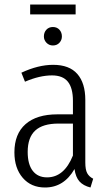

<svg xmlns="http://www.w3.org/2000/svg" viewBox="-20 -822 483 853"><path d="M394 -28 382 11Q350 3 333 -16Q316 -35 311 -71Q264 11 180 11Q118 11 81 -32Q44 -75 44 -145Q44 -227 93.5 -270.5Q143 -314 235 -314H304V-374Q304 -431 281.5 -459Q259 -487 211 -487Q156 -487 91 -459L75 -499Q150 -534 216 -534Q288 -534 323.5 -493.5Q359 -453 359 -378V-100Q359 -68 367.5 -52.5Q376 -37 394 -28ZM304 -131V-273H240Q170 -273 136.5 -242Q103 -211 103 -147Q103 -92 125.5 -63Q148 -34 189 -34Q265 -34 304 -131ZM255 -660Q255 -644 244 -632Q233 -620 215 -620Q198 -620 186.5 -632Q175 -644 175 -660Q175 -678 186 -690Q197 -702 215 -702Q233 -702 244 -690Q255 -678 255 -660ZM316 -758H114V-802H316Z"/></svg>

Font: Fira Sans Extra Condensed Light
Style: Regular
Weight: 300
Width: 1
Designer: Carrois Corporate & Edenspiekermann AG
Foundry: Carrois Corporate GbR & Edenspiekermann AG
Version: Version 4.203